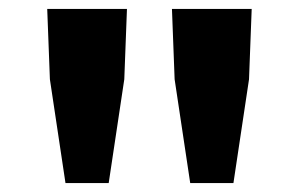

<svg xmlns="http://www.w3.org/2000/svg" viewBox="-20 -804 671 431"><path d="M127 -393 92 -626 86 -784H265L259 -626L224 -393ZM407 -393 372 -626 366 -784H545L539 -626L504 -393Z"/></svg>

Font: Source Han Sans CN Heavy
Style: Regular
Weight: 900
Designer: Ryoko NISHIZUKA 西塚涼子 (kana, bopomofo & ideographs); Paul D. Hunt (Latin, Greek & Cyrillic); Sandoll Communications 산돌커뮤니
Foundry: Adobe
Version: Version 2.000;hotconv 1.0.107;makeotfexe 2.5.65593